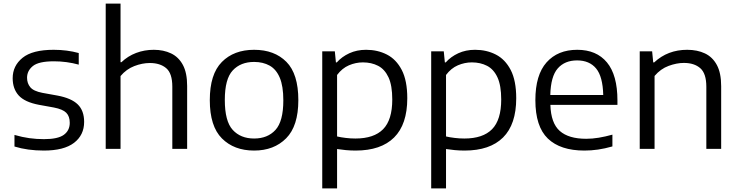

<svg xmlns="http://www.w3.org/2000/svg" viewBox="-20 -828 4106 1068"><path d="M224 9.5Q133 9.5 60.5 -13V-77.5Q103.5 -65 143.2 -59.5Q183 -54 224.5 -54Q302 -54 335 -78Q368 -102 368 -145Q368 -181 348.5 -200.8Q329 -220.5 279.5 -230L196.5 -245Q117.5 -260 84 -297Q50.5 -334 50.5 -393Q50.5 -462 105.5 -506.5Q160.5 -551 278.5 -551Q353 -551 418 -533V-468.5Q350.5 -487 280 -487Q195.5 -487 163 -460.8Q130.5 -434.5 130.5 -395.5Q130.5 -364.5 148.5 -342.8Q166.5 -321 216 -311.5L299 -296.5Q377 -282 412.5 -247.2Q448 -212.5 448 -150Q448 -76.5 391.8 -33.5Q335.5 9.5 224 9.5Z M568 0V-808H650.5V-482H655.5Q691 -516 737.2 -533.5Q783.5 -551 835.5 -551Q889.5 -551 931.5 -531Q973.5 -511 997.2 -467Q1021 -423 1021 -350V0H938.5V-346Q938.5 -420 904.5 -448.8Q870.5 -477.5 813.5 -477.5Q771.5 -477.5 727.2 -460.5Q683 -443.5 650.5 -405V0Z M1393.5 9.5Q1282 9.5 1214.5 -58Q1147 -125.5 1147 -271Q1147 -415.5 1214 -483.2Q1281 -551 1393.5 -551Q1506.5 -551 1573 -484Q1639.5 -417 1639.5 -271Q1639.5 -127 1571.8 -58.8Q1504 9.5 1393.5 9.5ZM1393.5 -57.5Q1468.5 -57.5 1512.2 -105.2Q1556 -153 1556 -270Q1556 -349 1536.2 -395.8Q1516.5 -442.5 1479.8 -463Q1443 -483.5 1393.5 -483.5Q1318.5 -483.5 1274.5 -436.2Q1230.5 -389 1230.5 -272Q1230.5 -153.5 1274.5 -105.5Q1318.5 -57.5 1393.5 -57.5Z M1772.5 220V-542.5H1842.5L1848.5 -481H1853.5Q1881.5 -512.5 1923.2 -531.8Q1965 -551 2016.5 -551Q2080.5 -551 2132.2 -524.5Q2184 -498 2214.8 -438.8Q2245.5 -379.5 2245.5 -281.5Q2245.5 -136 2172.2 -63.2Q2099 9.5 1958 9.5Q1930.5 9.5 1904 7Q1877.5 4.5 1855 1V220ZM1957 -57.5Q2060 -57.5 2111 -109.2Q2162 -161 2162 -274.5Q2162 -353 2141 -398Q2120 -443 2083 -462Q2046 -481 1998.5 -481Q1959 -481 1921 -464.8Q1883 -448.5 1855 -411V-69Q1876 -64 1903 -60.8Q1930 -57.5 1957 -57.5Z M2378.5 220V-542.5H2448.5L2454.5 -481H2459.5Q2487.5 -512.5 2529.2 -531.8Q2571 -551 2622.5 -551Q2686.5 -551 2738.2 -524.5Q2790 -498 2820.8 -438.8Q2851.5 -379.5 2851.5 -281.5Q2851.5 -136 2778.2 -63.2Q2705 9.5 2564 9.5Q2536.5 9.5 2510 7Q2483.5 4.5 2461 1V220ZM2563 -57.5Q2666 -57.5 2717 -109.2Q2768 -161 2768 -274.5Q2768 -353 2747 -398Q2726 -443 2689 -462Q2652 -481 2604.5 -481Q2565 -481 2527 -464.8Q2489 -448.5 2461 -411V-69Q2482 -64 2509 -60.8Q2536 -57.5 2563 -57.5Z M3231 9.5Q3097 9.5 3027.5 -57.2Q2958 -124 2958 -271Q2958 -411 3020.2 -481Q3082.5 -551 3191 -551Q3298 -551 3356.2 -480.8Q3414.5 -410.5 3414.5 -269V-244.5H3041.5Q3044.5 -143 3093.8 -99.5Q3143 -56 3241 -56Q3274.5 -56 3310.8 -62Q3347 -68 3386.5 -79V-13.5Q3344.5 -1.5 3306.5 4Q3268.5 9.5 3231 9.5ZM3190 -492Q3121.5 -492 3082.5 -447.5Q3043.5 -403 3041 -299.5H3335.5Q3333 -402.5 3295.8 -447.2Q3258.5 -492 3190 -492Z M3538.5 0V-542.5H3607.5L3613.5 -481H3619Q3694 -551 3802.5 -551Q3858.5 -551 3901 -531Q3943.5 -511 3967.5 -466.5Q3991.5 -422 3991.5 -348.5V0H3909V-345.5Q3909 -419 3875.5 -448.5Q3842 -478 3784 -478Q3744 -478 3699.2 -461.5Q3654.5 -445 3621 -405.5V0Z"/></svg>

Font: Encode Sans SmExp
Style: Regular
Weight: 400
Width: 6
Designer: Multiple Designers
Foundry: Impallari Type
Version: Version 3.002; ttfautohint (v1.8.3) -l 8 -r 50 -G 200 -x 14 